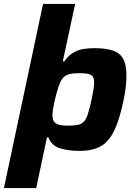

<svg xmlns="http://www.w3.org/2000/svg" viewBox="-42 -763 695 981"><path d="M-22 198 178 -743H342L279 -450H287Q308 -480 333.5 -494.5Q359 -509 386.5 -513Q414 -517 441 -517Q498 -517 534 -505Q570 -493 587 -463Q604 -433 604 -379Q604 -353 601 -321Q598 -289 589 -250Q573 -173 553.5 -123Q534 -73 508.5 -44.5Q483 -16 447.5 -4Q412 8 365 8Q309 8 265.5 -5Q222 -18 205 -61H198L143 198ZM304 -121Q336 -121 355.5 -125Q375 -129 387 -142Q399 -155 407.5 -182Q416 -209 426 -255Q432 -285 435.5 -306Q439 -327 439 -341Q439 -363 431 -373Q423 -383 406 -386Q389 -389 359 -389Q335 -389 318 -385.5Q301 -382 289.5 -373.5Q278 -365 270 -351Q264 -340 258 -322.5Q252 -305 246 -283.5Q240 -262 235.5 -241Q231 -220 228.5 -202.5Q226 -185 226 -175Q226 -144 243.5 -132.5Q261 -121 304 -121Z"/></svg>

Font: Saira SemiExpanded
Style: Bold Italic
Weight: 700
Width: 6
Italic angle: -12°
Designer: Hector Gatti with collaboration of the Omnibus-Type team
Foundry: Omnibus-Type
Version: Version 1.101